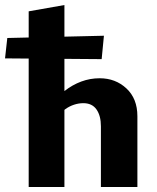

<svg xmlns="http://www.w3.org/2000/svg" viewBox="-47 -743 622 763"><path d="M354 0V-241Q354 -283 336.5 -308Q319 -333 284 -333Q266 -333 247.5 -327Q229 -321 213 -309.5Q197 -298 187 -281L149 -322Q178 -357 209.5 -381.5Q241 -406 276 -419Q311 -432 349 -432Q412 -432 455.5 -391.5Q499 -351 499 -281V0ZM67 0V-698L209 -723V0ZM357 -508 -27 -511 -18 -592 366 -601Z"/></svg>

Font: Ysabeau ExtraBold
Style: Regular
Weight: 800
Designer: Christian Thalmann (Catharsis Fonts)
Version: Version 2.002